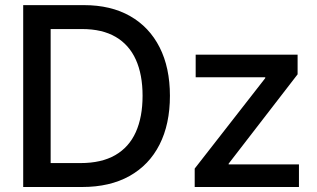

<svg xmlns="http://www.w3.org/2000/svg" viewBox="-20 -748 1269 768"><path d="M308.6 0H128.9V-95.7H302.2Q385.7 -95.7 440.9 -127.4Q496.1 -159.2 523.2 -219.5Q550.3 -279.8 550.3 -364.7Q550.3 -449.7 523.4 -509.3Q496.6 -568.8 442.9 -600.3Q389.2 -631.8 308.6 -631.8H125V-727.5H315.9Q423.3 -727.5 500.2 -683.8Q577.1 -640.1 618.4 -558.8Q659.7 -477.5 659.7 -364.7Q659.7 -251.5 618.2 -169.7Q576.7 -87.9 498 -43.9Q419.4 0 308.6 0ZM182.6 -727.5V0H72.8V-727.5ZM758.8 0V-73.7L1041 -435.5V-439H762.7V-529.3H1170.4V-450.7L894.5 -93.3V-90.3H1175.8V0Z"/></svg>

Font: Inter 24pt Medium
Style: Regular
Weight: 500
Designer: Rasmus Andersson
Foundry: rsms
Version: Version 4.001;git-66647c0bb